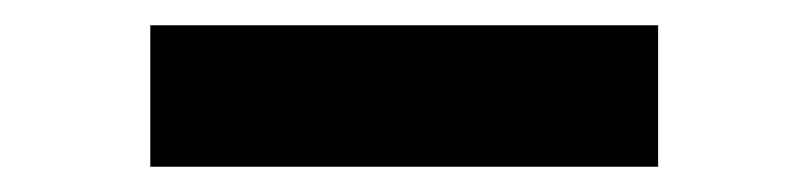

<svg xmlns="http://www.w3.org/2000/svg" viewBox="-20 -786 640 152"><path d="M99 -654V-766H501V-654Z"/></svg>

Font: Encode Sans Exp XBd
Style: Regular
Weight: 800
Width: 7
Designer: Multiple Designers
Foundry: Impallari Type
Version: Version 3.002; ttfautohint (v1.8.3) -l 8 -r 50 -G 200 -x 14 